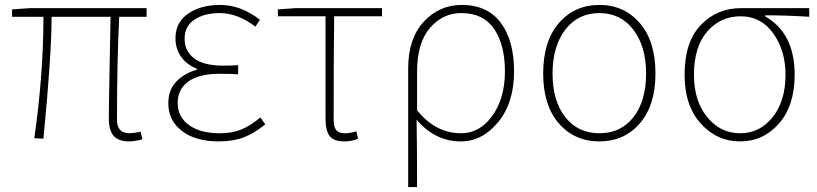

<svg xmlns="http://www.w3.org/2000/svg" viewBox="-20 -560 3312 778"><path d="M503 13Q461 13 441 -9Q421 -31 421 -81Q421 -122 424 -282Q427 -442 428 -492H189Q189 -337 156 2L119 0Q156 -259 156 -492H29V-522L101 -527H574V-492H463Q454 -311 454 -75Q454 -20 505 -20Q516 -20 550 -26L557 4Q528 13 503 13Z M866 13Q772 13 717 -29.5Q662 -72 662 -141Q662 -196 695 -230Q728 -264 777 -277V-282Q736 -298 713.5 -330.5Q691 -363 691 -405Q691 -469 742 -504.5Q793 -540 872 -540Q956 -540 1033 -480L1015 -452Q943 -507 870 -507Q808 -507 768 -480.5Q728 -454 728 -403Q728 -353 766.5 -323.5Q805 -294 885 -294Q918 -294 945 -296V-259Q914 -261 869 -261Q787 -261 743.5 -230Q700 -199 700 -143Q700 -86 746 -53Q792 -20 870 -20Q919 -20 956 -34.5Q993 -49 1035 -84L1055 -56Q1009 -19 966.5 -3Q924 13 866 13Z M1375 13Q1333 13 1316 -8.5Q1299 -30 1299 -81V-494H1106V-522L1178 -527H1528V-494H1334Q1332 -353 1332 -75Q1332 -46 1342.5 -33Q1353 -20 1378 -20Q1398 -20 1424 -28L1431 2Q1407 13 1375 13Z M1634 198V-283Q1634 -404 1697 -472Q1760 -540 1851 -540Q1955 -540 2009 -468Q2063 -396 2063 -271Q2063 -143 1998.5 -65Q1934 13 1847 13Q1743 13 1668 -75Q1670 31 1670 198ZM1849 -20Q1924 -20 1975 -91Q2026 -162 2026 -271Q2026 -378 1982.5 -442.5Q1939 -507 1849 -507Q1774 -507 1722 -446.5Q1670 -386 1670 -268V-113Q1745 -20 1849 -20Z M2409 13Q2308 13 2244.5 -60Q2181 -133 2181 -262Q2181 -393 2244.5 -466.5Q2308 -540 2409 -540Q2509 -540 2572.5 -466.5Q2636 -393 2636 -262Q2636 -133 2572.5 -60Q2509 13 2409 13ZM2598 -262Q2598 -372 2546.5 -439.5Q2495 -507 2409 -507Q2322 -507 2270.5 -439.5Q2219 -372 2219 -262Q2219 -151 2270.5 -85.5Q2322 -20 2409 -20Q2496 -20 2547 -85.5Q2598 -151 2598 -262Z M2754 -257Q2754 -390 2819.5 -458.5Q2885 -527 2982 -527H3259V-492Q3167 -498 3080 -498V-494Q3200 -426 3200 -257Q3200 -132 3136.5 -59.5Q3073 13 2979 13Q2885 13 2819.5 -59.5Q2754 -132 2754 -257ZM3163 -257Q3163 -355 3113.5 -424.5Q3064 -494 2981 -494Q2899 -494 2845.5 -432Q2792 -370 2792 -257Q2792 -151 2845.5 -85.5Q2899 -20 2979 -20Q3059 -20 3111 -85.5Q3163 -151 3163 -257Z"/></svg>

Font: Noto Sans Korean Thin
Style: Regular
Weight: 250
Designer: Ryoko NISHIZUKA  (kana & ideographs); Paul D. Hunt (Latin, Greek & Cyrillic); Wenlong ZHANG  (bopomofo); Sandoll Communi
Foundry: Adobe Systems Incorporated
Version: Version 1.0001;PS 1;hotconv 1.0.78;makeotf.lib2.5.61930